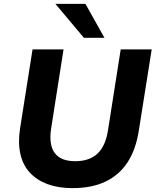

<svg xmlns="http://www.w3.org/2000/svg" viewBox="-20 -960 807 991"><path d="M354 11Q281 11 225.5 -9.5Q170 -30 134 -69Q98 -108 85 -166Q72 -224 84 -300L148 -705H308L244 -297Q231 -214 262 -171Q293 -128 368 -128Q441 -128 482.5 -166.5Q524 -205 537 -285L603 -705H763L696 -283Q681 -188 638.5 -122.5Q596 -57 525 -23Q454 11 354 11ZM413 -765 266 -940H421L519 -765Z"/></svg>

Font: Nunito Sans 9pt ExtraBold
Style: Italic
Weight: 800
Italic angle: -9°
Version: Version 3.101;gftools[0.9.27]